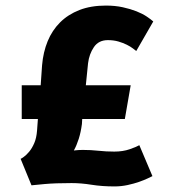

<svg xmlns="http://www.w3.org/2000/svg" viewBox="-20 -663 613 689"><path d="M126 -357 131 -429Q135 -476 151 -515Q167 -554 195.5 -582.5Q224 -611 265 -627Q306 -643 360 -643Q393 -643 420.5 -637Q448 -631 469.5 -622.5Q491 -614 506 -604Q521 -594 530 -586L469 -480Q465 -483 456.5 -489.5Q448 -496 435 -502.5Q422 -509 405 -514Q388 -519 367 -519Q334 -519 317 -494Q300 -469 296 -436L288 -357H449L428 -236H275L274 -218Q270 -188 262.5 -164.5Q255 -141 245 -123Q253 -124 261 -124.5Q269 -125 277 -125Q306 -125 333.5 -122Q361 -119 390 -119Q421 -119 445.5 -127.5Q470 -136 480 -142L527 -31Q523 -29 510.5 -23Q498 -17 479.5 -10.5Q461 -4 438 1Q415 6 391 6Q346 6 308.5 0Q271 -6 237 -6Q178 -6 139.5 -2.5Q101 1 93 2L54 -93Q57 -94 66 -100.5Q75 -107 85 -119Q95 -131 103 -149.5Q111 -168 113 -195L116 -236H58V-357Z"/></svg>

Font: Amaranth
Style: Bold
Weight: 700
Designer: Gesine Todt
Foundry: Gesine Todt
Version: Version 1.001